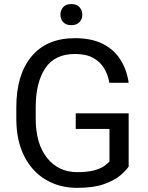

<svg xmlns="http://www.w3.org/2000/svg" viewBox="-20 -907 721 937"><path d="M607.9 -354V-93.8Q594.7 -74.2 565.9 -50Q537.1 -25.9 486.6 -8.1Q436 9.8 356.4 9.8Q270 9.8 202.9 -30.3Q135.7 -70.3 97.7 -146Q59.6 -221.7 59.6 -328.1V-383.3Q59.6 -542.5 133.8 -631.6Q208 -720.7 345.7 -720.7Q427.2 -720.7 482.2 -692.6Q537.1 -664.6 568.1 -615.2Q599.1 -565.9 607.9 -502.9H513.7Q507.3 -541.5 488.5 -573.2Q469.7 -605 435.1 -624.3Q400.4 -643.6 345.7 -643.6Q247.1 -643.6 200.7 -573.7Q154.3 -503.9 154.3 -384.3V-328.1Q154.3 -205.1 210 -136Q265.6 -66.9 356.9 -66.9Q407.2 -66.9 438.5 -75.4Q469.7 -84 487.3 -95.9Q504.9 -107.9 514.2 -118.7V-277.8H349.6V-354ZM274.9 -835.4Q274.9 -856.9 288.3 -872.1Q301.8 -887.2 328.1 -887.2Q354 -887.2 367.9 -872.1Q381.8 -856.9 381.8 -835.4Q381.8 -814 367.9 -799.1Q354 -784.2 328.1 -784.2Q301.8 -784.2 288.3 -799.1Q274.9 -814 274.9 -835.4Z"/></svg>

Font: Vazirmatn RD
Style: Regular
Weight: 400
Designer: Saber Rastikerdar
Foundry: Saber Rastikerdar
Version: Version 32.102